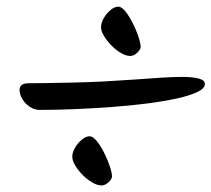

<svg xmlns="http://www.w3.org/2000/svg" viewBox="-20 -616 646 587"><path d="M101.5 -280Q84.7 -280 70.5 -289.8Q56.2 -299.6 48 -313.9Q39.8 -328.2 39.8 -340.3Q39.8 -361.5 66.9 -361.5Q78.8 -361.5 112.4 -361.9Q146 -362.3 190.9 -363.3Q250.8 -364.4 301.1 -367.2Q351.4 -370 393.9 -373Q436.3 -376 472.1 -378.5Q507.8 -380.9 538.1 -380.9Q568.3 -380.9 587.4 -375.9Q606.4 -370.9 606.4 -359.1Q606.4 -345.8 583.3 -334.7Q560.3 -323.6 520.1 -314.8Q480 -306.1 428.7 -299.5Q377.4 -293 320.9 -288.8Q264.4 -284.7 207.9 -282.3Q151.5 -280 101.5 -280ZM201 -136.9Q201 -150 209.3 -164.3Q217.5 -178.6 230 -189Q242.4 -199.4 254.2 -199.4Q264 -199.4 275.9 -184.7Q287.8 -170 298.4 -148.9Q309 -127.8 315.7 -107.6Q322.4 -87.3 322.4 -76.6Q322.4 -71.8 317.5 -65Q312.6 -58.3 305.1 -53.7Q297.6 -49.1 290.2 -49.1Q277.4 -49.1 262 -58.1Q246.6 -67.2 232.9 -80.9Q219.1 -94.7 210.1 -109.9Q201 -125.1 201 -136.9ZM288.9 -532.7Q288.9 -546.1 297.1 -560.4Q305.4 -574.7 317.7 -585.2Q330 -595.6 341.8 -595.6Q351.9 -595.6 363.6 -580.9Q375.4 -566.1 386.1 -544.9Q396.9 -523.6 403.4 -503.4Q410 -483.1 410 -472.4Q410 -467.6 405.1 -460.8Q400.1 -454 392.8 -449.5Q385.5 -444.9 378.1 -444.9Q365.3 -444.9 349.9 -453.9Q334.5 -463 320.7 -477Q307 -491.1 297.9 -506Q288.9 -520.9 288.9 -532.7Z"/></svg>

Font: Kalam Variable Light
Style: Regular
Weight: 300
Designer: Lipi Raval, Jonny Pinhorn
Foundry: Indian Type Foundry
Version: Version 3.000